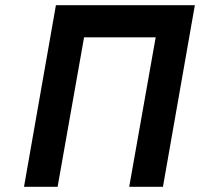

<svg xmlns="http://www.w3.org/2000/svg" viewBox="-20 -720 771 740"><path d="M72.5 0 195.5 -700H731L608 0H478L580 -576H304L202 0Z"/></svg>

Font: Overpass
Style: Bold Italic
Weight: 700
Italic angle: -10°
Designer: Delve Withrington, Dave Bailey, Thomas Jockin
Foundry: Delve Fonts LLC
Version: Version 4.000; ttfautohint (v1.8.3)